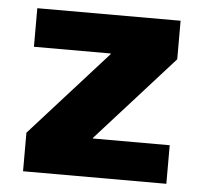

<svg xmlns="http://www.w3.org/2000/svg" viewBox="-43 -565 648 610"><g transform="rotate(5 280.5 -260.0)"><path d="M52 0V-123L297 -395V-397H52V-520H509V-397L264 -125V-123H509V0Z"/></g></svg>

Font: M PLUS 2 ExtraBold
Style: Regular
Weight: 800
Version: Version 1.001